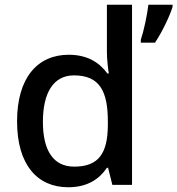

<svg xmlns="http://www.w3.org/2000/svg" viewBox="-20 -780 748 810"><path d="M268 10C350 10 400 -26 431 -72H436L454 0H537V-760H431V-558C431 -531 436 -488 439 -470H433C401 -514 351 -549 270 -549C139 -549 52 -453 52 -268C52 -84 138 10 268 10ZM708 -751V-760H606C601 -717 587 -651 574 -612V-600H634C665 -647 696 -712 708 -751ZM293 -77C205 -77 161 -145 161 -266C161 -388 205 -462 292 -462C402 -462 435 -393 435 -267V-251C434 -134 397 -77 293 -77Z"/></svg>

Font: Noto Sans Gujarati UI Medium
Style: Regular
Weight: 500
Designer: Jelle Bosma - Monotype Design Team, Universal Thirst
Foundry: Monotype Imaging Inc.
Version: Version 2.106